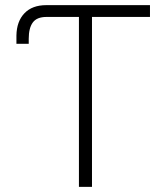

<svg xmlns="http://www.w3.org/2000/svg" viewBox="-20 -727 647 747"><path d="M563.5 -661.1H337.9V0H287.1V-661.1H161.1Q123.5 -661.1 107.7 -639.6Q91.8 -618.2 91.8 -576.2V-556.6H43.9V-588.9Q44.9 -644 75.2 -675.5Q105.5 -707 160.2 -707H563.5Z"/></svg>

Font: Pretendard GOV ExtraLight
Style: Regular
Weight: 200
Designer: Base glyphs from Inter by Rasmus Andersson; Hangeul glyphs from Noto Sans CJK(Source Han Sans) by Jang Soo-young and Kan
Foundry: Kil Hyung-jin
Version: Version 1.309